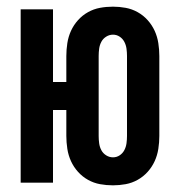

<svg xmlns="http://www.w3.org/2000/svg" viewBox="-20 -548 540 576"><path d="M319 8Q299 8 280 4.5Q261 1 244 -8.5Q227 -18 214 -32.5Q201 -47 193 -64.5Q185 -82 182 -101.5Q179 -121 179 -140V-218H139V0H42V-520H139V-302H179V-380Q179 -399 182 -418.5Q185 -438 193 -455.5Q201 -473 214 -487.5Q227 -502 244 -511.5Q261 -521 280 -524.5Q299 -528 319 -528Q338 -528 357 -524.5Q376 -521 393 -511.5Q410 -502 423 -487.5Q436 -473 444 -455.5Q452 -438 455 -418.5Q458 -399 458 -380V-140Q458 -121 455 -101.5Q452 -82 444 -64.5Q436 -47 423 -32.5Q410 -18 393 -8.5Q376 1 357 4.5Q338 8 319 8ZM319 -76Q330 -76 339 -82Q348 -88 353 -97.5Q358 -107 359.5 -118Q361 -129 361 -140V-380Q361 -391 359.5 -402Q358 -413 353 -422.5Q348 -432 339 -438Q330 -444 319 -444Q308 -444 298.5 -438Q289 -432 284 -422.5Q279 -413 277.5 -402Q276 -391 276 -380V-140Q276 -129 277.5 -118Q279 -107 284 -97.5Q289 -88 298.5 -82Q308 -76 319 -76Z"/></svg>

Font: Iosevka Fixed
Style: Bold
Weight: 700
Monospace: yes
Designer: Belleve Invis
Foundry: Belleve Invis
Version: Version 32.3.0